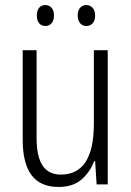

<svg xmlns="http://www.w3.org/2000/svg" viewBox="-20 -731 521 761"><path d="M407 -532V0H363L357 -92H353Q337 -49 303 -19.5Q269 10 213 10Q139 10 104.5 -37.5Q70 -85 70 -176V-532H125V-186Q125 -110 149 -74.5Q173 -39 221 -39Q352 -39 352 -240V-532ZM126 -670Q126 -689 135 -700Q144 -711 160 -711Q175 -711 184.5 -700Q194 -689 194 -670Q194 -650 184.5 -639Q175 -628 160 -628Q144 -628 135 -639Q126 -650 126 -670ZM288 -670Q288 -689 297.5 -700Q307 -711 322 -711Q337 -711 347 -700Q357 -689 357 -670Q357 -650 347.5 -639Q338 -628 322 -628Q307 -628 297.5 -639Q288 -650 288 -670Z"/></svg>

Font: Noto Sans Sinhala Condensed Light
Style: Regular
Weight: 300
Width: 3
Designer: Jelle Bosma - Monotype Design Team
Foundry: Monotype Imaging Inc.
Version: Version 2.006; ttfautohint (v1.8.4.7-5d5b)